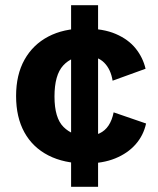

<svg xmlns="http://www.w3.org/2000/svg" viewBox="-20 -620 610 740"><path d="M311 10Q227 10 166.5 -21Q106 -52 74 -110Q42 -168 42 -250Q42 -332 74.5 -390Q107 -448 166 -479Q225 -510 305 -510Q378 -510 426.5 -489Q475 -468 503 -433Q531 -398 541 -355L414 -309Q407 -353 381.5 -378.5Q356 -404 312 -404Q257 -404 223.5 -367.5Q190 -331 190 -248Q190 -165 225 -130.5Q260 -96 312 -96Q342 -96 363.5 -106Q385 -116 398.5 -136.5Q412 -157 418 -187L543 -144Q533 -98 502.5 -63.5Q472 -29 424 -9.5Q376 10 311 10ZM254 100V-600H358V100Z"/></svg>

Font: Kantumruy Pro
Style: Bold
Weight: 700
Version: Version 1.002